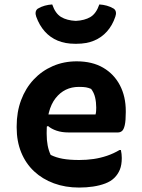

<svg xmlns="http://www.w3.org/2000/svg" viewBox="-20 -829 640 864"><path d="M325 -553Q395 -553 444 -524.5Q493 -496 519.5 -445.5Q546 -395 546 -329V-324Q546 -286 541.5 -266Q537 -246 529 -239.5Q521 -233 511 -233H288Q258 -233 234.5 -241Q211 -249 196 -262L176 -252L180 -314H410Q412 -321 412.5 -329.5Q413 -338 413 -345Q413 -369 408 -390.5Q403 -412 390 -429Q378 -434 367 -436Q356 -438 335 -438Q270 -438 230 -387Q190 -336 190 -232V-227Q190 -198 194.5 -174.5Q199 -151 208 -132Q232 -120 262.5 -114.5Q293 -109 337 -109Q370 -109 401 -113.5Q432 -118 461.5 -128Q491 -138 518 -154H524Q526 -145 527 -136Q528 -127 528 -118Q528 -87 519.5 -66Q511 -45 495 -29Q479 -13 454 -3.5Q429 6 399 10.5Q369 15 336 15Q274 15 222.5 -4Q171 -23 133.5 -58Q96 -93 75.5 -143Q55 -193 55 -255V-261Q55 -325 75 -378.5Q95 -432 131.5 -471Q168 -510 217.5 -531.5Q267 -553 325 -553ZM321 -735Q361 -737 387 -752.5Q413 -768 427 -809Q444 -808 460.5 -803.5Q477 -799 492 -790Q500 -784 501.5 -774.5Q503 -765 499 -754Q486 -715 461.5 -687.5Q437 -660 403 -646Q369 -632 325 -632H317Q274 -632 240 -646Q206 -660 181.5 -687.5Q157 -715 143 -754Q139 -765 140.5 -774.5Q142 -784 150 -790Q165 -799 181.5 -803.5Q198 -808 215 -809Q229 -768 255 -752.5Q281 -737 321 -735Z"/></svg>

Font: Recursive Monospace Casual
Style: Bold
Weight: 700
Version: Version 1.047